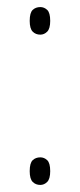

<svg xmlns="http://www.w3.org/2000/svg" viewBox="-20 -518 226 543"><path d="M94 -420Q81 -420 72.5 -428.5Q64 -437 64 -459Q64 -482 72.5 -490Q81 -498 94 -498Q105 -498 113.5 -490Q122 -482 122 -459Q122 -437 113.5 -428.5Q105 -420 94 -420ZM94 5Q81 5 72.5 -3.5Q64 -12 64 -34Q64 -57 72.5 -65Q81 -73 94 -73Q105 -73 113.5 -65Q122 -57 122 -34Q122 -12 113.5 -3.5Q105 5 94 5Z"/></svg>

Font: Noto Serif Georgian ExtraCondensed Thin
Style: Regular
Weight: 100
Width: 2
Designer: Monotype Design Team, Akaki Razmadze
Foundry: Google LLC
Version: Version 2.003; ttfautohint (v1.8.4.7-5d5b)